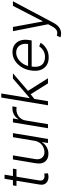

<svg xmlns="http://www.w3.org/2000/svg" viewBox="989 -1756 972 2990"><g transform="rotate(-90 1475.0 -261.0)"><path d="M83.5 -545.5H164.4L186.1 -676.1H249.6L228 -545.5H343.8L334.9 -490.4H218.8L160.9 -142.4Q152.3 -90.9 174.7 -72.4Q196.7 -53.6 229 -53.6Q241.5 -53.6 250.5 -55.4Q259.6 -57.2 266.7 -58.6L271.3 -1.4Q261 2.1 247 5.1Q233 8.2 212.7 8.2Q178.6 8.2 148.4 -7.1Q133.5 -14.6 122.2 -25.9Q110.8 -37.3 103.7 -52.4Q96.6 -67.5 94.3 -86.3Q92 -105.1 95.5 -127.5L155.5 -490.4H74.2Z M427.9 -192.1 487.2 -545.5H550.4L492.2 -196Q481.9 -132.5 513.1 -93.4Q544 -54.3 603 -54.3Q638.8 -54.3 677.2 -72.1Q696 -81 712.5 -93.9Q729 -106.9 742 -124.1Q755 -141.3 764 -162.5Q773.1 -183.6 777.3 -208.5L833.8 -545.5H897L806.1 0H742.9L757.8 -90.6H753.2Q739 -67.1 719.3 -49Q699.6 -30.9 676.5 -18.3Q653.4 -5.7 627.3 0.7Q601.2 7.1 574.2 7.1Q496.1 7.1 453.8 -44Q411.9 -95.5 427.9 -192.1Z M973 0 1063.9 -545.5H1125.4L1111.2 -461.6H1115.8Q1128.2 -483.7 1146.3 -500.7Q1164.4 -517.8 1185.9 -529.5Q1207.4 -541.2 1231.7 -547.4Q1256 -553.6 1280.5 -553.6Q1288.7 -553.6 1298.1 -553.4Q1307.5 -553.3 1313.9 -552.6L1302.9 -488.3Q1298.7 -489 1288.2 -490.4Q1277.7 -491.8 1264.9 -491.8Q1233 -491.8 1204.4 -481.4Q1175.8 -470.9 1153.1 -452.4Q1130.3 -433.9 1115.1 -408.4Q1099.8 -382.8 1094.5 -352.3L1036.2 0Z M1330.6 0 1451.3 -727.3H1514.6L1441.8 -289.4H1449.2L1747.2 -545.5H1828.1L1555.4 -311.1L1751.4 0H1671.5L1501.8 -270.2L1429 -211.3L1393.8 0Z M1873.2 -269.5Q1887.1 -353.3 1927.9 -416.2Q1948.5 -448.2 1974.1 -473.5Q1999.6 -498.9 2028.9 -516.5Q2058.2 -534.1 2091.1 -543.5Q2123.9 -552.9 2159.1 -552.9Q2189.6 -552.9 2217.2 -545.5Q2244.7 -538 2267.6 -523.3Q2290.5 -508.5 2308.2 -486.7Q2326 -464.8 2337.4 -435.7Q2360.4 -373.6 2345.2 -285.2L2340.2 -253.9H1933.6Q1925.8 -202.8 1932 -163.9Q1938.2 -125 1957.6 -98.9Q1976.9 -72.8 2008.7 -59.7Q2040.5 -46.5 2083.8 -46.5Q2142 -46.5 2183.9 -73.2Q2225.5 -99.8 2247.2 -136L2303.6 -116.5Q2290.1 -90.9 2268.6 -68.5Q2247.2 -46.2 2217 -27Q2157.3 11.4 2074.9 11.4Q1998.6 11.4 1948.9 -24.5Q1897.7 -61.1 1878.6 -122.9Q1859.4 -184.7 1873.2 -269.5ZM1943.2 -309.7H2284.8Q2291.5 -349.1 2285.2 -383Q2278.8 -416.9 2261.2 -441.9Q2243.6 -467 2215.6 -481.2Q2187.5 -495.4 2150.6 -495.4Q2112.9 -495.4 2078.8 -479.4Q2044.7 -463.4 2017.2 -437.3Q1989.7 -411.2 1970.5 -377.8Q1951.3 -344.5 1943.2 -309.7Z M2415.1 137.4Q2437.1 144.9 2456 144.9Q2475.9 144.9 2491.8 137.4Q2507.8 130 2520.6 117.7Q2533.4 105.5 2543.7 89.8Q2554 74.2 2562.5 58.2L2592.3 2.8L2484.4 -545.5H2550.1L2635.3 -82.4H2639.9L2878.9 -545.5H2950.3L2614.7 85.6Q2582.4 146.7 2540 175.6Q2497.5 204.5 2447.8 204.5Q2428.6 204.5 2413 201.2Q2397.4 197.8 2388.5 193.2Z"/></g></svg>

Font: Inter P Light
Style: Italic
Weight: 300
Italic angle: 9.39999°
Designer: Rasmus Andersson
Foundry: rsms
Version: Version 3.018;git-588b23468